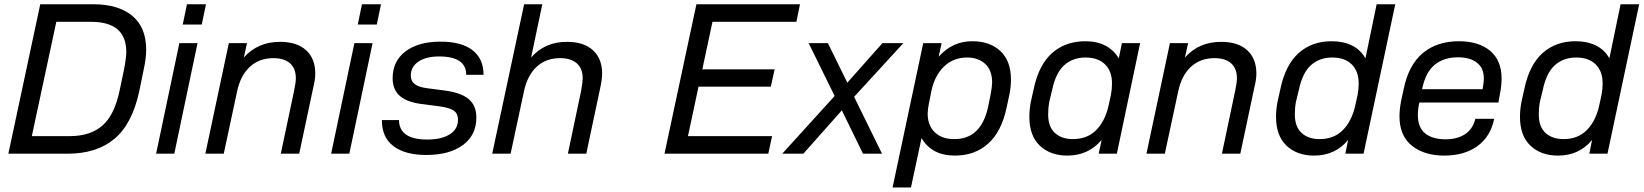

<svg xmlns="http://www.w3.org/2000/svg" viewBox="-20 -710 7593 887"><path d="M166 -690.4H410.2Q526.4 -690.4 590.8 -637.2Q655.3 -584 655.3 -480.5Q655.3 -440.4 643.6 -387.7L623 -287.1Q590.8 -137.7 508.8 -68.8Q426.8 0 293 0H18.6ZM301.8 -81.1Q397.5 -81.1 453.1 -129.9Q508.8 -178.7 532.2 -290L552.7 -387.7Q562.5 -437.5 563.5 -468.8Q563.5 -540 522.5 -574.7Q481.4 -609.4 398.4 -609.4H240.2L127 -81.1Z M808.6 -510.7H892.6L785.2 0H701.2ZM843.8 -690.4H931.6L912.1 -596.7H824.2Z M1037.1 -510.7H1121.1L1106.4 -444.3Q1171.9 -517.6 1275.4 -516.6Q1351.6 -516.6 1394 -478Q1436.5 -439.5 1436.5 -370.1Q1436.5 -342.8 1426.8 -303.7L1362.3 0H1277.3L1338.9 -292Q1346.7 -329.1 1346.7 -348.6Q1346.7 -393.6 1319.8 -417.5Q1293 -441.4 1243.2 -441.4Q1177.7 -441.4 1134.3 -401.4Q1090.8 -361.3 1075.2 -287.1L1013.7 0H928.7Z M1617.2 -510.7H1701.2L1593.8 0H1509.8ZM1652.3 -690.4H1740.2L1720.7 -596.7H1632.8Z M1744.1 -155.3H1823.2Q1824.2 -65.4 1954.1 -65.4Q2019.5 -65.4 2057.6 -89.4Q2095.7 -113.3 2095.7 -156.2Q2095.7 -186.5 2075.2 -199.7Q2054.7 -212.9 2009.8 -218.8L1935.5 -228.5Q1863.3 -236.3 1828.6 -265.6Q1793.9 -294.9 1793.9 -348.6Q1793.9 -427.7 1853.5 -472.7Q1913.1 -517.6 2014.6 -517.6Q2112.3 -517.6 2163.1 -478Q2213.9 -438.5 2213.9 -364.3H2133.8Q2133.8 -449.2 2008.8 -449.2Q1948.2 -449.2 1913.1 -425.3Q1877.9 -401.4 1877.9 -361.3Q1877.9 -335 1897 -320.8Q1916 -306.6 1958 -301.8L2033.2 -292Q2109.4 -282.2 2145 -252.4Q2180.7 -222.7 2180.7 -167Q2180.7 -85.9 2118.7 -40Q2056.6 5.9 1949.2 5.9Q1851.6 5.9 1797.9 -34.7Q1744.1 -75.2 1744.1 -155.3Z M2401.4 -690.4H2485.4L2433.6 -444.3Q2498 -517.6 2600.6 -516.6Q2676.8 -516.6 2719.2 -478Q2761.7 -439.5 2761.7 -370.1Q2761.7 -343.8 2752.9 -303.7L2688.5 0H2603.5L2665 -292Q2671.9 -331.1 2671.9 -348.6Q2671.9 -393.6 2644.5 -417.5Q2617.2 -441.4 2567.4 -441.4Q2502 -441.4 2459 -401.4Q2416 -361.3 2400.4 -287.1L2338.9 0H2253.9Z M3271.5 -609.4 3224.6 -389.6H3558.6L3541 -309.6H3207L3158.2 -81.1H3546.9L3529.3 0H3049.8L3197.3 -690.4H3675.8L3659.2 -609.4Z M3925.8 -262.7 4054.7 0H3966.8L3869.1 -200.2L3691.4 0H3593.8L3835.9 -266.6L3715.8 -510.7H3804.7L3894.5 -328.1L4056.6 -510.7H4153.3Z M4245.1 -510.7H4330.1L4316.4 -448.2Q4381.8 -520.5 4472.7 -519.5Q4552.7 -519.5 4601.6 -474.1Q4650.4 -428.7 4650.4 -342.8Q4650.4 -309.6 4643.6 -275.4L4629.9 -210.9Q4606.4 -101.6 4544.9 -46.4Q4483.4 8.8 4391.6 8.8Q4284.2 8.8 4237.3 -72.3L4188.5 156.2H4103.5ZM4544.9 -216.8 4556.6 -274.4Q4562.5 -304.7 4563.5 -328.1Q4563.5 -385.7 4531.2 -415Q4499 -444.3 4448.2 -444.3Q4383.8 -444.3 4340.8 -402.3Q4297.9 -360.4 4283.2 -291L4271.5 -232.4Q4266.6 -210.9 4265.6 -185.5Q4265.6 -130.9 4298.3 -99.1Q4331.1 -67.4 4387.7 -67.4Q4512.7 -66.4 4544.9 -216.8Z M4735.4 -169.9Q4735.4 -204.1 4742.2 -239.3L4755.9 -300.8Q4779.3 -411.1 4840.8 -465.3Q4902.3 -519.5 4994.1 -519.5Q5047.9 -519.5 5086.9 -499Q5126 -478.5 5148.4 -440.4L5163.1 -510.7H5247.1L5139.6 0H5055.7L5069.3 -63.5Q5007.8 8.8 4911.1 8.8Q4832 8.8 4783.7 -37.1Q4735.4 -83 4735.4 -169.9ZM5100.6 -218.8 5112.3 -272.5Q5117.2 -296.9 5117.2 -325.2Q5117.2 -380.9 5085 -412.6Q5052.7 -444.3 4995.1 -444.3Q4936.5 -444.3 4897 -409.2Q4857.4 -374 4840.8 -294.9L4827.1 -238.3Q4822.3 -211.9 4822.3 -181.6Q4822.3 -124 4853.5 -95.7Q4884.8 -67.4 4936.5 -67.4Q5002 -67.4 5043 -107.9Q5084 -148.4 5100.6 -218.8Z M5384.8 -510.7H5468.8L5454.1 -444.3Q5519.5 -517.6 5623 -516.6Q5699.2 -516.6 5741.7 -478Q5784.2 -439.5 5784.2 -370.1Q5784.2 -342.8 5774.4 -303.7L5710 0H5625L5686.5 -292Q5694.3 -329.1 5694.3 -348.6Q5694.3 -393.6 5667.5 -417.5Q5640.6 -441.4 5590.8 -441.4Q5525.4 -441.4 5481.9 -401.4Q5438.5 -361.3 5422.9 -287.1L5361.3 0H5276.4Z M5875 -169.9Q5875 -204.1 5881.8 -239.3L5895.5 -300.8Q5918.9 -411.1 5980 -465.3Q6041 -519.5 6131.8 -519.5Q6185.5 -519.5 6225.6 -500Q6265.6 -480.5 6288.1 -440.4L6339.8 -690.4H6425.8L6279.3 0H6195.3L6208 -63.5Q6148.4 8.8 6050.8 8.8Q5971.7 8.8 5923.3 -37.1Q5875 -83 5875 -169.9ZM6240.2 -218.8 6252 -272.5Q6256.8 -296.9 6256.8 -325.2Q6256.8 -380.9 6224.6 -412.6Q6192.4 -444.3 6134.8 -444.3Q6076.2 -444.3 6036.6 -409.2Q5997.1 -374 5980.5 -294.9L5966.8 -238.3Q5961.9 -212.9 5961.9 -181.6Q5961.9 -124 5993.2 -95.7Q6024.4 -67.4 6076.2 -67.4Q6141.6 -67.4 6182.6 -107.9Q6223.6 -148.4 6240.2 -218.8Z M6917 -347.7Q6917 -313.5 6910.2 -280.3L6902.3 -236.3H6537.1Q6530.3 -207 6530.3 -178.7Q6530.3 -120.1 6564.5 -93.3Q6598.6 -66.4 6657.2 -66.4Q6712.9 -66.4 6748.5 -90.3Q6784.2 -114.3 6795.9 -161.1H6882.8Q6866.2 -79.1 6805.7 -35.2Q6745.1 8.8 6652.3 8.8Q6559.6 8.8 6502.4 -37.1Q6445.3 -83 6445.3 -172.9Q6445.3 -205.1 6453.1 -245.1L6464.8 -298.8Q6487.3 -409.2 6552.7 -464.4Q6618.2 -519.5 6719.7 -519.5Q6811.5 -519.5 6864.3 -475.1Q6917 -430.7 6917 -347.7ZM6835 -347.7Q6835 -395.5 6803.2 -420.4Q6771.5 -445.3 6714.8 -445.3Q6650.4 -445.3 6607.9 -410.6Q6565.4 -376 6549.8 -297.9H6829.1L6831.1 -310.5Q6835 -330.1 6835 -347.7Z M7002 -169.9Q7002 -204.1 7008.8 -239.3L7022.5 -300.8Q7045.9 -411.1 7106.9 -465.3Q7168 -519.5 7258.8 -519.5Q7312.5 -519.5 7352.5 -500Q7392.6 -480.5 7415 -440.4L7466.8 -690.4H7552.7L7406.2 0H7322.3L7335 -63.5Q7275.4 8.8 7177.7 8.8Q7098.6 8.8 7050.3 -37.1Q7002 -83 7002 -169.9ZM7367.2 -218.8 7378.9 -272.5Q7383.8 -296.9 7383.8 -325.2Q7383.8 -380.9 7351.6 -412.6Q7319.3 -444.3 7261.7 -444.3Q7203.1 -444.3 7163.6 -409.2Q7124 -374 7107.4 -294.9L7093.8 -238.3Q7088.9 -212.9 7088.9 -181.6Q7088.9 -124 7120.1 -95.7Q7151.4 -67.4 7203.1 -67.4Q7268.6 -67.4 7309.6 -107.9Q7350.6 -148.4 7367.2 -218.8Z"/></svg>

Font: Dinish Expanded
Style: Italic
Weight: 400
Width: 7
Italic angle: -12°
Designer: Charles Nix
Foundry: Playbeing
Version: Version 2.005; ttfautohint (v1.8.3)